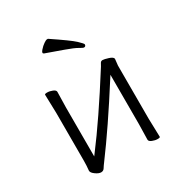

<svg xmlns="http://www.w3.org/2000/svg" viewBox="-167 -833 918 966"><g transform="rotate(-30 291.5 -350.0)"><path d="M427 -18 429 -106V-394L420 -380Q286 -169 181 -28Q171 -15 164 -3.5Q157 8 143.5 8Q130 8 112 -5Q94 -18 94 -29V-31Q97 -58 97 -86V-364L94 -471Q94 -476 108.5 -476Q123 -476 139 -469.5Q155 -463 155 -453L153 -364V-79L162 -91Q266 -228 408 -453Q413 -462 417.5 -470Q422 -478 431.5 -478Q441 -478 464.5 -470.5Q488 -463 489 -452L485 -415V-106L488 0Q488 5 473.5 5Q459 5 443 -1.5Q427 -8 427 -18ZM394 -591Q394 -579 382 -579Q378 -579 358.5 -590.5Q339 -602 291 -619Q243 -636 193 -654Q182 -659 195.5 -674.5Q209 -690 222.5 -699Q236 -708 240 -708H247Q344 -643 369 -619.5Q394 -596 394 -591ZM193 -654Z"/></g></svg>

Font: ToneOZ-Pinyin-WenKai-Light
Style: Light
Weight: 300
Designer: Fontworks Inc.
Foundry: ToneOZ
Version: Version 0.240331